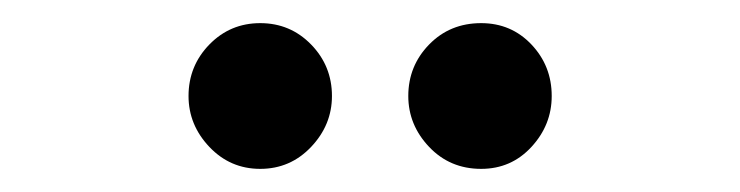

<svg xmlns="http://www.w3.org/2000/svg" viewBox="-20 -710 640 166"><path d="M396 -564Q369 -564 351 -583Q333 -602 333 -627Q333 -653 351 -671.5Q369 -690 396 -690Q422 -690 439.5 -671.5Q457 -653 457 -627Q457 -602 439.5 -583Q422 -564 396 -564ZM205 -564Q179 -564 161 -583Q143 -602 143 -627Q143 -653 161 -671.5Q179 -690 205 -690Q231 -690 249 -671.5Q267 -653 267 -627Q267 -602 249 -583Q231 -564 205 -564Z"/></svg>

Font: DM Mono Medium
Style: Regular
Weight: 500
Designer: Colophon Foundry
Foundry: Colophon Foundry
Version: Version 1.000; ttfautohint (v1.8.2.53-6de2)